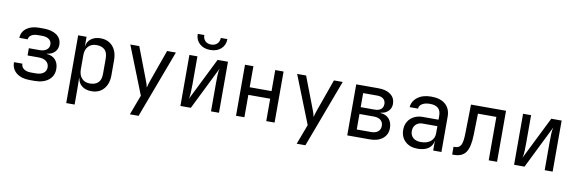

<svg xmlns="http://www.w3.org/2000/svg" viewBox="-61 -1321 6114 2037"><g transform="rotate(10 2995.5 -302.5)"><path d="M265.6 6.8Q175.8 6.8 122.6 -35.6Q69.3 -78.1 69.3 -150.9H159.7Q159.7 -115.7 188 -95Q216.3 -74.2 265.6 -74.2H317.9Q369.6 -74.2 399.9 -96.7Q430.2 -119.1 430.2 -158.2Q430.2 -199.2 400.1 -222.7Q370.1 -246.1 317.9 -246.1H198.7V-324.2H314.9Q361.8 -324.2 389.4 -345.2Q417 -366.2 417 -401.9Q417 -437 389.9 -457.5Q362.8 -478 315.9 -478H269.5Q225.6 -478 199 -460.9Q172.4 -443.8 170.4 -415H80.6Q82.5 -480 133.5 -518.6Q184.6 -557.1 269.5 -557.1H315.9Q405.8 -557.1 458.5 -520Q511.2 -482.9 511.2 -414.1Q511.2 -368.2 479.7 -336.7Q448.2 -305.2 397.9 -300.8V-296.9Q458 -293 491 -254.9Q523.9 -216.8 523.9 -157.2Q523.9 -82 468.5 -37.6Q413.1 6.8 317.9 6.8Z M690.4 180.2V-549.8H780.8V-444.8H781.7Q788.6 -499 828.6 -529.3Q868.7 -559.6 930.2 -560.1Q1013.2 -560.1 1062 -505.4Q1110.8 -450.7 1111.3 -356V-194.8Q1111.3 -99.6 1062 -44.9Q1013.2 10.3 930.2 9.8Q868.7 9.8 828.6 -21Q788.6 -51.8 781.7 -105H778.8L780.8 20V180.2ZM899.9 -67.9Q957 -67.9 989.3 -98.1Q1021.5 -127.9 1021 -194.8V-355Q1021 -422.9 989.3 -452.6Q957 -481.9 899.9 -481.9Q845.2 -481.9 813 -446.8Q780.3 -411.6 780.8 -350.1V-200.2Q780.8 -138.2 813 -103Q845.2 -67.9 899.9 -67.9Z M1376 180.2 1456.5 -34.2 1252 -549.8H1348.6L1478.5 -210Q1486.3 -189.9 1493.7 -168Q1500 -146 1503.4 -129.9Q1506.3 -146 1513.2 -168Q1520 -189.9 1527.3 -210L1648.4 -549.8H1743.2L1469.7 180.2Z M2096.7 -640.1Q2024.9 -640.1 1981 -680.2Q1937 -720.2 1937 -785.2H2007.8Q2007.8 -746.1 2031.7 -722.2Q2055.7 -698.2 2095.7 -698.2Q2136.2 -698.2 2160.6 -722.2Q2185.1 -746.1 2185.5 -785.2H2256.3Q2256.3 -720.2 2212.4 -680.2Q2168 -640.1 2096.7 -640.1ZM1888.7 0V-549.8H1975.1V-253.9Q1975.1 -210.9 1973.1 -165Q1971.7 -119.1 1963.9 -89.8L2192.4 -549.8H2304.2V0H2218.3V-296.9Q2218.3 -340.8 2219.7 -387.2Q2221.2 -433.1 2229.5 -461.9L2001 0Z M2487.8 0V-549.8H2578.1V-323.2H2813.5V-549.8H2903.3V0H2813.5V-241.2H2578.1V0Z M3173.3 180.2 3253.9 -34.2 3049.3 -549.8H3146L3275.9 -210Q3283.7 -189.9 3291 -168Q3297.4 -146 3300.8 -129.9Q3303.7 -146 3310.5 -168Q3317.4 -189.9 3324.7 -210L3445.8 -549.8H3540.5L3267.1 180.2Z M3686 0V-549.8H3926.8Q4009.8 -549.8 4057.9 -512.9Q4106 -476.1 4106 -412.1Q4106 -366.2 4074.5 -334.7Q4043 -303.2 3992.7 -298.8V-294.9Q4052.7 -291 4085.7 -252.9Q4118.7 -214.8 4118.7 -154.8Q4118.7 -84 4067.6 -42Q4016.6 0 3929.7 0ZM3774.4 -319.8H3926.8Q3968.8 -319.8 3992.7 -339.8Q4016.6 -359.9 4016.6 -396Q4016.6 -431.2 3992.7 -451.2Q3968.8 -471.2 3926.8 -471.2H3774.4ZM3774.4 -79.1H3929.7Q3976.6 -79.1 4003.2 -101.1Q4029.8 -123 4029.8 -163.1Q4029.8 -202.1 4003.2 -224.1Q3976.6 -246.1 3929.7 -246.1H3774.4Z M4445.3 9.8Q4360.4 9.8 4310.5 -37.6Q4260.7 -85 4260.3 -162.1Q4260.3 -212.9 4283.2 -251Q4306.2 -289.1 4347.2 -310.5Q4388.2 -332 4441.4 -332H4610.8V-375Q4610.8 -481.9 4493.7 -481.9Q4442.4 -481.9 4410.2 -462.9Q4377.9 -443.8 4376.5 -410.2H4286.1Q4291 -475.1 4346.7 -517.6Q4402.3 -560.1 4493.7 -560.1Q4593.8 -560.1 4647.5 -512.2Q4701.2 -464.4 4700.7 -377.9V0H4611.8V-100.1H4609.9Q4602.1 -49.3 4559.1 -19.5Q4515.6 9.8 4445.3 9.8ZM4467.3 -65.9Q4532.7 -65.9 4571.8 -98.1Q4610.8 -130.4 4610.8 -185.1V-262.2H4451.2Q4407.2 -262.2 4379.9 -235.4Q4352.5 -209 4352.5 -165Q4352.5 -119.1 4382.8 -92.3Q4413.1 -65.9 4467.3 -65.9Z M4817.4 6.8V-77.1H4832.5Q4878.4 -77.1 4897 -113Q4915.5 -148.9 4916.5 -242.2L4922.4 -549.8H5299.8V0H5210V-467.8H5011.7L5006.3 -237.8Q5003.4 -106.9 4964.4 -50Q4925.3 6.8 4837.4 6.8Z M5483.4 0V-549.8H5569.8V-253.9Q5569.8 -210.9 5568.1 -165Q5566.4 -119.1 5558.6 -89.8L5787.1 -549.8H5898.9V0H5813V-296.9Q5813 -340.8 5814.5 -387Q5815.9 -433.1 5824.2 -461.9L5595.7 0Z"/></g></svg>

Font: UDEV Gothic 35
Style: Regular
Weight: 400
Version: v2.1.0; ttfautohint (v1.8.4.7-5d5b-dirty) -l 6 -r 45 -G 200 